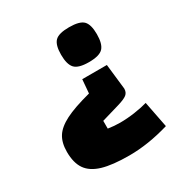

<svg xmlns="http://www.w3.org/2000/svg" viewBox="-153 -631 835 878"><g transform="rotate(-30 264.0 -192.0)"><path d="M333 -331Q278 -331 258.5 -352Q239 -373 239 -424Q239 -475 258.5 -495Q278 -515 333 -515Q389 -515 408.5 -495Q428 -475 428 -424Q428 -373 408.5 -352Q389 -331 333 -331ZM412 -146Q412 -126 398.5 -115Q385 -104 347 -93L255 -66V-25Q287 -20 318 -20Q356 -20 396.5 -26Q437 -32 464 -40L491 98Q380 131 280 131Q191 131 139 115.5Q87 100 63.5 66Q40 32 40 -26Q40 -74 59.5 -105Q79 -136 126 -160Q173 -184 261 -207L267 -279H397Z"/></g></svg>

Font: Changa ExtraBold
Style: Regular
Weight: 800
Designer: Eduardo Rodriguez Tunni
Foundry: Eduardo Rodriguez Tunni
Version: Version 2.002; ttfautohint (v1.5) -l 8 -r 50 -G 220 -x 14 -H